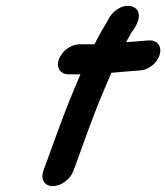

<svg xmlns="http://www.w3.org/2000/svg" viewBox="-20 -626 564 651"><path d="M212.6 -374H252.9C226.7 -313.9 201 -250 177.5 -185.5L126.9 -46.5C117.1 -19.5 129.6 5 159.2 5C188.8 5 219.1 -19.5 228.9 -46.5L279.5 -185.5C291.5 -218.5 304.3 -251.8 317.4 -284.3C331.6 -316.4 344.1 -349.2 357.4 -379.1C384.5 -381.8 413.5 -384.1 441.8 -386.1L452.5 -386.9C470 -388.1 484.1 -393.9 497 -404.8C536.6 -438.1 530.7 -489 487.5 -489C486 -489 486.1 -489 485.2 -488.9L470.3 -487.9C448.7 -486.3 429.6 -484.9 407.4 -482.9C409.3 -486.4 411.8 -491.1 413.8 -494.6L425.5 -515.5C428.3 -519.4 461.8 -559.4 447 -589.1C439.2 -604.5 413.3 -613 386.6 -599.7C360 -586.5 349.2 -564.3 344.7 -555.4C330.1 -531.5 315.3 -505.5 300.4 -476H249.8C222.8 -476 190.5 -454.6 179.7 -425C168.9 -395.4 185.6 -374 212.6 -374Z"/></svg>

Font: Take Off
Style: Hosehead
Weight: 400
Foundry: Cannot Into Space Fonts
Version: Version 0.89